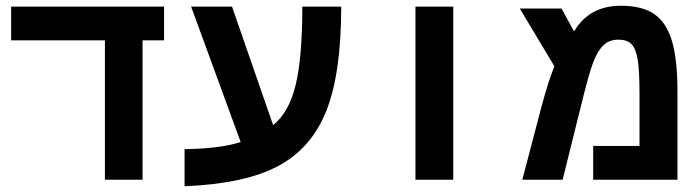

<svg xmlns="http://www.w3.org/2000/svg" viewBox="-20 -629 2440 672"><path d="M479 0H347.2V-487.8H19V-606H554.2V-487.8H479Z M626 -106.9Q751.5 -108.9 822.3 -131.8L648.9 -606H792L936 -190.9Q992.2 -236.3 1015.1 -332.8Q1038.1 -429.2 1038.1 -606H1174.3Q1174.3 -373.5 1122.6 -242.2Q1070.8 -110.8 954.3 -48.3Q837.9 14.2 626 22.9Z M1434.1 -606H1566.4V0H1434.1Z M2153.3 -608.9Q2227.5 -608.9 2270 -579.6Q2312.5 -550.3 2331.8 -485.8Q2351.1 -421.4 2351.1 -308.1V0H2056.2V-118.2H2218.3V-297.9Q2218.3 -383.3 2211.9 -420.9Q2205.6 -458.5 2190.4 -474.4Q2175.3 -490.2 2144.5 -490.2Q2113.8 -490.2 2093.5 -471.9Q2073.2 -453.6 2057.4 -414.1Q2041.5 -374.5 2008.3 -237.8L1949.2 0H1808.1L1874.5 -252.9Q1898.9 -344.7 1920.4 -397L1799.3 -599.1H1945.3L1989.3 -519Q2042 -608.9 2153.3 -608.9Z"/></svg>

Font: Liberation Mono
Style: Bold
Weight: 700
Monospace: yes
Designer: Steve Matteson
Foundry: Ascender Corporation
Version: Version 2.1.5